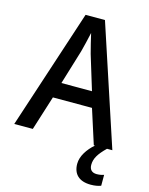

<svg xmlns="http://www.w3.org/2000/svg" viewBox="-136 -801 861 1110"><g transform="rotate(15 294.0 -245.5)"><path d="M476 0H483C442 36 411 82 411 128C411 189 447 225 517 225C543 225 562 221 578 215V150C568 153 554 157 535 157C507 157 491 142 491 113C491 75 510 44 555 0H587L351 -716H235L0 0H111L176 -206H410ZM322 -505 385 -299H202L265 -506C273 -537 285 -584 293 -623C299 -593 315 -533 322 -505Z"/></g></svg>

Font: Noto Sans Thai Looped SemiCondensed Medium
Style: Regular
Weight: 500
Width: 4
Designer: Sasikarn Vongin, Ben Mitchell
Foundry: The Fontpad Ltd
Version: Version 1.001